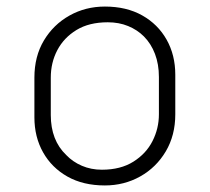

<svg xmlns="http://www.w3.org/2000/svg" viewBox="-20 -556 640 586"><path d="M300 -536Q366 -536 414 -509Q462 -482 488.5 -435Q515 -388 515 -328V-207Q515 -143 486 -94Q457 -45 408 -17.5Q359 10 300 10Q234 10 186 -17Q138 -44 111.5 -91Q85 -138 85 -198V-319Q85 -384 114 -432.5Q143 -481 192 -508.5Q241 -536 300 -536ZM309 -488Q252 -488 213.5 -464.5Q175 -441 155 -403Q135 -365 135 -319V-205Q135 -128 182 -83Q202 -62 230 -50Q258 -38 291 -38Q348 -38 387 -62.5Q426 -87 445.5 -125.5Q465 -164 465 -207V-321Q465 -360 453 -391.5Q441 -423 419 -445Q399 -465 371 -476.5Q343 -488 309 -488Z"/></svg>

Font: Recursive Sn Lnr St Lt
Style: Regular
Weight: 300
Version: Version 1.079;hotconv 1.0.112;makeotfexe 2.5.65598; ttfautoh